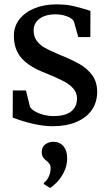

<svg xmlns="http://www.w3.org/2000/svg" viewBox="-20 -580 512 899"><path d="M120.5 -79.5Q126.5 -69 143.2 -59Q160 -49 183.2 -42.8Q206.5 -36.5 230.5 -36.5Q286.5 -36.5 313.5 -58.5Q340.5 -80.5 340.5 -119Q340.5 -145.5 323.8 -165Q307 -184.5 277 -200.2Q247 -216 191.5 -238.5Q116.5 -267 80.8 -307.8Q45 -348.5 45 -412.5Q45 -456.5 71 -489.8Q97 -523 142 -541.2Q187 -559.5 243 -559.5Q287 -559.5 318.2 -552.8Q349.5 -546 385 -535L403.5 -529L403 -406.5H346.5L326 -479.5Q319 -493.5 294.8 -503Q270.5 -512.5 239.5 -513Q194 -513 165.8 -492.8Q137.5 -472.5 137.5 -437.5Q137.5 -409 152 -389.2Q166.5 -369.5 188.5 -357Q210.5 -344.5 249 -328Q261.5 -323 264.5 -321.5Q319.5 -299 354.2 -279Q389 -259 412 -227.5Q435 -196 435 -150Q435 -101.5 410 -65.2Q385 -29 338 -9Q291 11 226.5 11Q146.5 11 39.5 -29.5L40 -156.5H101.5ZM215 299.5H213.5L185.5 282L185 276Q198.5 268 207.8 248.2Q217 228.5 217 208.5Q217 195.5 211.5 187.2Q206 179 196 171.5Q186.5 164.5 181 155.5Q175.5 146.5 175.5 132Q175.5 107 192.5 95.5Q209.5 84 227.5 84H230Q259.5 84 277 104.5Q294.5 125 294.5 161.5Q294.5 195 280 224.2Q265.5 253.5 246.8 273Q228 292.5 215 299.5Z"/></svg>

Font: Merriweather 12pt
Style: Regular
Weight: 400
Designer: Eben Sorkin
Foundry: Eben Sorkin
Version: Version 2.100